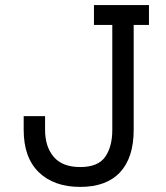

<svg xmlns="http://www.w3.org/2000/svg" viewBox="-20 -720 652 754"><path d="M505 -210Q505 -101 451.5 -43.5Q398 14 295 14Q192 14 132.5 -43.5Q73 -101 73 -210V-264H157V-210Q157 -144 191 -104Q225 -64 295 -64Q365 -64 393 -104Q421 -144 421 -210V-622H349V-700H565V-622H505Z"/></svg>

Font: Space Mono
Style: Regular
Weight: 400
Monospace: yes
Designer: Colophon Foundry / Benjamin Critton
Foundry: Colophon Foundry
Version: Version 1.000;PS 1.003;hotconv 1.0.81;makeotf.lib2.5.63406